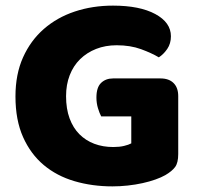

<svg xmlns="http://www.w3.org/2000/svg" viewBox="-20 -645 704 683"><path d="M614 -97Q614 -66 603 -51Q592 -36 568 -22Q554 -14 533 -6.5Q512 1 487 6.5Q462 12 434.5 15Q407 18 380 18Q308 18 245 -0.5Q182 -19 135.5 -58Q89 -97 62 -157.5Q35 -218 35 -302Q35 -381 62 -441Q89 -501 136 -542Q183 -583 246 -604Q309 -625 382 -625Q477 -625 532.5 -595Q588 -565 588 -516Q588 -490 575 -471Q562 -452 545 -441Q520 -456 482 -470Q444 -484 395 -484Q355 -484 322 -471Q289 -458 265 -434.5Q241 -411 228 -377.5Q215 -344 215 -303Q215 -258 227.5 -224Q240 -190 262.5 -167.5Q285 -145 315.5 -133.5Q346 -122 383 -122Q405 -122 421.5 -126Q438 -130 447 -135V-231H340Q334 -242 328.5 -260Q323 -278 323 -298Q323 -334 339.5 -350Q356 -366 382 -366H551Q581 -366 597.5 -349.5Q614 -333 614 -303Z"/></svg>

Font: Baloo Paaji 2 ExtraBold
Style: Regular
Weight: 800
Designer: Shuchita Grover, Noopur Datye and Ek Type
Foundry: Ek Type
Version: Version 1.640;hotconv 1.0.111;makeotfexe 2.5.65597; ttfautoh